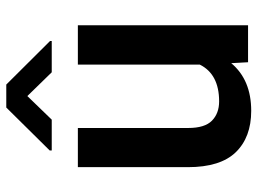

<svg xmlns="http://www.w3.org/2000/svg" viewBox="-122 -668 800 596"><g transform="rotate(-90 278.0 -370.0)"><path d="M57.1 0ZM497.6 -528.3V0H382.8L379.9 -52.2Q328.1 9.8 231.9 9.8Q149.9 9.8 103.5 -38.1Q57.1 -85.9 57.1 -187V-528.3H178.7V-186Q178.7 -134.3 201.4 -112.1Q224.1 -89.8 261.2 -89.8Q345.7 -89.8 375.5 -149.9V-528.3ZM448.7 -609.4H351.6L277.8 -685.1L204.6 -609.4H108.9V-615.7L242.2 -750.5H313.5L448.7 -614.7Z"/></g></svg>

Font: Heebo Medium
Style: Regular
Weight: 500
Designer: Oded Ezer
Foundry: Meir Sadan
Version: Version 2.001; ttfautohint (v1.5.14-ce02) -l 8 -r 50 -G 200 